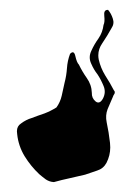

<svg xmlns="http://www.w3.org/2000/svg" viewBox="-20 -673 269 392"><path d="M60.1 -317.4Q43 -333.5 30.3 -354Q17.6 -375 15.1 -398.9Q14.6 -401.9 14.6 -404.3Q14.6 -404.8 14.6 -405.3Q14.6 -415.5 22.9 -420.9Q33.2 -428.7 44.9 -432.1Q57.6 -437 70.8 -441.4Q83.5 -446.3 95.2 -453.6Q103 -464.4 106 -477.5Q108.9 -491.2 111.8 -503.9Q115.7 -518.6 116.7 -533.7Q117.7 -548.8 123 -563Q130.9 -571.3 133.8 -558.6Q136.7 -545.4 141.1 -541Q147.9 -526.9 157.2 -513.7Q167 -500 167.5 -483.4Q167 -472.7 175.3 -465.8Q183.6 -459.5 190.4 -472.2Q196.8 -484.9 191.4 -497.6Q186 -510.7 179.2 -521Q171.4 -530.8 166 -543.5Q160.2 -556.2 166.5 -569.3Q172.4 -582.5 181.2 -594.7Q189.5 -606.9 191.4 -622.1Q194.3 -627.9 192.9 -640.6Q191.4 -652.8 199.7 -652.8Q200.2 -652.8 200.7 -652.8Q207 -645.5 210.4 -634.8Q213.9 -624.5 207.5 -615.2Q199.2 -600.1 189 -585Q180.7 -573.2 180.7 -560.1Q180.7 -555.7 181.6 -551.3Q185.5 -534.2 194.8 -519Q204.6 -503.9 212.4 -488.8Q214.4 -486.8 214.4 -484.9Q214.4 -483.4 213.9 -481.9Q211.4 -478.5 210.4 -475.1Q205.1 -462.9 199.7 -450.2Q194.8 -437.5 197.8 -423.3Q202.1 -403.3 204.6 -381.3Q205.1 -376.5 205.1 -372.1Q205.1 -355.5 197.3 -340.3Q190.9 -328.6 178.2 -324.7Q165.5 -320.3 153.8 -316.4Q138.2 -312.5 122.1 -309.1Q106 -305.7 90.3 -301.3Q89.8 -301.3 89.4 -301.3Q81.1 -301.8 73.7 -306.6Q66.4 -312 60.1 -317.4Z"/></svg>

Font: Brazier Flame
Style: Regular
Weight: 400
Designer: Walter E Stewart
Version: 0.1